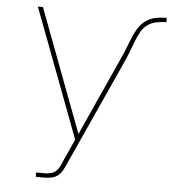

<svg xmlns="http://www.w3.org/2000/svg" viewBox="-52 -568 744 831"><g transform="rotate(5 319.5 -152.5)"><path d="M134 215V196H175Q188 196 201 192Q214 188 223 178.5Q232 169 237.5 156.5Q243 144 248 132L290 40L79 -520H101L302 14L459 -333Q469 -355 477.5 -377Q486 -399 495 -421Q504 -443 516.5 -463Q529 -483 548.5 -497Q568 -511 591.5 -515.5Q615 -520 639 -520V-501Q617 -501 595 -496.5Q573 -492 556 -479Q539 -466 528.5 -446.5Q518 -427 510 -406.5Q502 -386 494.5 -365.5Q487 -345 478 -325L267 140Q267 140 267 140.5Q267 141 267 141L266 143Q259 157 252 171.5Q245 186 233.5 196.5Q222 207 206 211Q190 215 175 215Z"/></g></svg>

Font: Iosevka SS04 Thin Extended
Style: Regular
Weight: 100
Width: 7
Monospace: yes
Designer: Belleve Invis
Foundry: Belleve Invis
Version: Version 19.0.0; ttfautohint (v1.8.4)